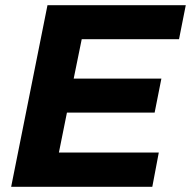

<svg xmlns="http://www.w3.org/2000/svg" viewBox="-20 -720 736 740"><path d="M567 0H23L163 -700H696L670 -569H295L264 -417H602L576 -286H238L207 -132H592Z"/></svg>

Font: Argentum Sans SemiBold
Style: Italic
Weight: 600
Italic angle: -11°
Designer: Julieta Ulanovsky (font), Cristiano Sobral (main changes and remaster)
Foundry: Julieta Ulanovsky (font), Cristiano Sobral (main changes and remaster)
Version: Version 2.007;June 15, 2022;FontCreator 14.0.0.2814 64-bit; 